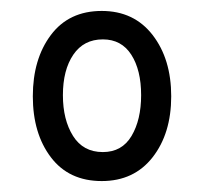

<svg xmlns="http://www.w3.org/2000/svg" viewBox="-20 -756 374 351"><path d="M166 -425Q106 -425 73 -468.5Q40 -512 40 -580Q40 -648 73 -692Q106 -736 166 -736Q225 -736 259 -692Q293 -648 293 -580Q293 -512 259 -468.5Q225 -425 166 -425ZM168 -478Q203 -478 220.5 -507.5Q238 -537 238 -582Q238 -628 220 -656Q202 -684 168 -684Q133 -684 114 -656Q95 -628 95 -582Q95 -537 113.5 -507.5Q132 -478 168 -478Z"/></svg>

Font: Noto Serif Tamil ExtraCondensed Black
Style: Regular
Weight: 900
Width: 2
Designer: Indian Type Foundry, Tom Grace, and the Monotype Design Team
Foundry: Monotype Imaging Inc.
Version: Version 2.004; ttfautohint (v1.8.4.7-5d5b)